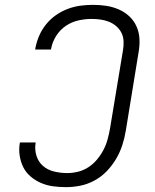

<svg xmlns="http://www.w3.org/2000/svg" viewBox="-20 -763 640 791"><path d="M252 8Q225 8 199 4.5Q173 1 149.5 -9Q126 -19 106.5 -35.5Q87 -52 76 -74Q65 -96 61 -122.5Q57 -149 62 -176H127Q122 -148 130 -122Q138 -96 157 -79.5Q176 -63 202.5 -56.5Q229 -50 257 -50Q279 -50 301.5 -55.5Q324 -61 344 -74Q364 -87 379.5 -105.5Q395 -124 406 -145Q417 -166 423 -188Q429 -210 433 -232L487 -558Q490 -576 489 -594.5Q488 -613 480 -628.5Q472 -644 458.5 -655.5Q445 -667 428.5 -673.5Q412 -680 394 -682.5Q376 -685 357 -685Q331 -685 303.5 -679Q276 -673 252 -657Q228 -641 212 -616Q196 -591 191 -564L190 -559H125L126 -566Q131 -592 142 -617Q153 -642 170.5 -663.5Q188 -685 211 -701Q234 -717 259.5 -726.5Q285 -736 311 -739.5Q337 -743 363 -743Q391 -743 417.5 -739Q444 -735 468.5 -724.5Q493 -714 512 -696.5Q531 -679 542 -655Q553 -631 554.5 -603.5Q556 -576 551 -548L498 -223Q493 -193 483.5 -164Q474 -135 458 -108Q442 -81 420 -58Q398 -35 369.5 -19.5Q341 -4 311 2Q281 8 252 8Z"/></svg>

Font: Iosevka Aile Light Oblique
Style: Regular
Weight: 300
Italic angle: -9°
Designer: Belleve Invis
Foundry: Belleve Invis
Version: Version 31.1.0; ttfautohint (v1.8.4)